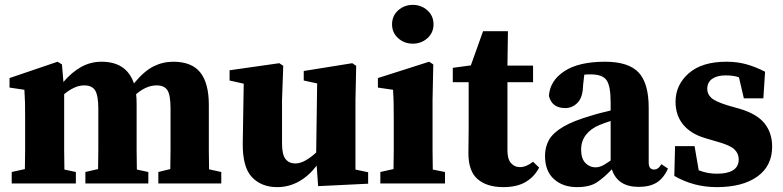

<svg xmlns="http://www.w3.org/2000/svg" viewBox="-20 -752 3209 787"><path d="M28 0V-47L82 -59Q83 -95 83 -137Q83 -179 83 -210V-268Q83 -309 82.5 -331.5Q82 -354 80 -384L19 -393V-432L216 -499L234 -488L240 -416Q275 -457 313.5 -478Q352 -499 396 -499Q499 -499 529 -410Q570 -460 608.5 -479.5Q647 -499 690 -499Q766 -499 801 -455Q836 -411 836 -322V-210Q836 -178 836 -136Q836 -94 837 -58L887 -47V0H629V-47L678 -59Q679 -95 679 -136.5Q679 -178 679 -210V-307Q679 -363 666 -382.5Q653 -402 622 -402Q580 -402 538 -366Q539 -357 539.5 -347.5Q540 -338 540 -327V-210Q540 -177 540 -135.5Q540 -94 541 -57L588 -47V0H330V-47L382 -59Q383 -95 383 -136.5Q383 -178 383 -210V-306Q383 -359 370.5 -380.5Q358 -402 325 -402Q304 -402 283 -392Q262 -382 243 -366V-210Q243 -179 243 -136.5Q243 -94 244 -57L291 -47V0Z M1284 11 1278 -73Q1246 -31 1205 -8Q1164 15 1116 15Q1052 15 1013 -25.5Q974 -66 975 -165L979 -409L921 -422V-464L1125 -493L1141 -482L1136 -341V-164Q1136 -118 1150.5 -100Q1165 -82 1190 -82Q1211 -82 1233.5 -95Q1256 -108 1276 -127L1280 -410L1225 -422V-461L1424 -493L1440 -482L1437 -341V-57L1489 -46V1Z M1539 0V-47L1593 -59Q1594 -95 1594 -137Q1594 -179 1594 -210V-258Q1594 -299 1593.5 -326.5Q1593 -354 1591 -384L1529 -393V-432L1739 -499L1756 -488L1753 -343V-210Q1753 -179 1753 -136.5Q1753 -94 1754 -57L1804 -47V0ZM1672 -573Q1637 -573 1612 -595.5Q1587 -618 1587 -652Q1587 -687 1612 -709.5Q1637 -732 1672 -732Q1707 -732 1732 -709.5Q1757 -687 1757 -652Q1757 -618 1732 -595.5Q1707 -573 1672 -573Z M2043 15Q1976 15 1938 -17.5Q1900 -50 1900 -124Q1900 -150 1900.5 -172.5Q1901 -195 1901 -224V-415H1836V-474L1910 -484L1960 -624H2062L2060 -483H2165V-415H2060V-135Q2060 -100 2074.5 -83.5Q2089 -67 2111 -67Q2137 -67 2165 -89L2190 -65Q2170 -27 2134.5 -6Q2099 15 2043 15Z M2598 14Q2511 14 2488 -58Q2456 -24 2426.5 -4.5Q2397 15 2345 15Q2287 15 2250.5 -18Q2214 -51 2214 -113Q2214 -149 2230 -178Q2246 -207 2288 -232Q2330 -257 2407 -279Q2422 -284 2442 -289Q2462 -294 2483 -299V-332Q2483 -399 2466.5 -423Q2450 -447 2402 -447Q2395 -447 2389 -447Q2383 -447 2375 -446L2370 -402Q2369 -353 2347.5 -331Q2326 -309 2297 -309Q2242 -309 2230 -359Q2234 -421 2293 -460Q2352 -499 2460 -499Q2556 -499 2597.5 -455Q2639 -411 2639 -310V-86Q2639 -57 2661 -57Q2669 -57 2676 -61.5Q2683 -66 2691 -79L2718 -61Q2700 -21 2671.5 -3.5Q2643 14 2598 14ZM2362 -139Q2362 -102 2379.5 -84Q2397 -66 2422 -66Q2433 -66 2445 -71Q2457 -76 2483 -94V-256Q2470 -252 2457.5 -247.5Q2445 -243 2436 -239Q2402 -225 2382 -199.5Q2362 -174 2362 -139Z M2918 15Q2823 15 2744 -31L2747 -153H2827L2844 -54Q2862 -47 2880 -43.5Q2898 -40 2919 -40Q2962 -40 2985 -54.5Q3008 -69 3008 -99Q3008 -122 2991 -139Q2974 -156 2924 -170L2870 -186Q2812 -203 2780.5 -241Q2749 -279 2749 -335Q2749 -404 2803 -451.5Q2857 -499 2958 -499Q3002 -499 3039.5 -488.5Q3077 -478 3116 -458L3109 -349H3029L3009 -435Q2988 -443 2954 -443Q2920 -443 2899.5 -429Q2879 -415 2879 -387Q2879 -367 2895 -351.5Q2911 -336 2963 -320L3012 -306Q3083 -285 3114 -246Q3145 -207 3145 -151Q3145 -72 3084.5 -28.5Q3024 15 2918 15Z"/></svg>

Font: Source Serif Pro
Style: Bold
Weight: 700
Designer: Frank Grießhammer
Foundry: Adobe Systems Incorporated
Version: Version 3.001;hotconv 1.0.111;makeotfexe 2.5.65597